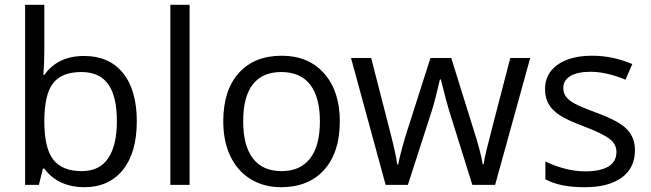

<svg xmlns="http://www.w3.org/2000/svg" viewBox="-20 -780 2745 810"><path d="M335 -543.9Q440.4 -543.9 498.8 -471.9Q557.1 -399.9 557.1 -268.1Q557.1 -136.2 498.3 -63.2Q439.5 9.8 335 9.8Q282.7 9.8 239.5 -9.5Q196.3 -28.8 167 -68.8H161.1L144 0H85.9V-759.8H167V-575.2Q167 -513.2 163.1 -463.9H167Q223.6 -543.9 335 -543.9ZM323.2 -476.1Q240.2 -476.1 203.6 -428.5Q167 -380.9 167 -268.1Q167 -155.3 204.6 -106.7Q242.2 -58.1 325.2 -58.1Q399.9 -58.1 436.5 -112.5Q473.1 -167 473.1 -269Q473.1 -373.5 436.5 -424.8Q399.9 -476.1 323.2 -476.1Z M779.8 0H698.7V-759.8H779.8Z M1413.6 -268.1Q1413.6 -137.2 1347.7 -63.7Q1281.7 9.8 1165.5 9.8Q1093.8 9.8 1038.1 -23.9Q982.4 -57.6 952.1 -120.6Q921.9 -183.6 921.9 -268.1Q921.9 -398.9 987.3 -471.9Q1052.7 -544.9 1168.9 -544.9Q1281.2 -544.9 1347.4 -470.2Q1413.6 -395.5 1413.6 -268.1ZM1005.9 -268.1Q1005.9 -165.5 1046.9 -111.8Q1087.9 -58.1 1167.5 -58.1Q1247.1 -58.1 1288.3 -111.6Q1329.6 -165 1329.6 -268.1Q1329.6 -370.1 1288.3 -423.1Q1247.1 -476.1 1166.5 -476.1Q1086.9 -476.1 1046.4 -423.8Q1005.9 -371.6 1005.9 -268.1Z M1972.7 0 1874.5 -314Q1865.2 -342.8 1839.8 -444.8H1835.9Q1816.4 -359.4 1801.8 -313L1700.7 0H1606.9L1460.9 -535.2H1545.9Q1597.7 -333.5 1624.8 -228Q1651.9 -122.6 1655.8 -85.9H1659.7Q1665 -113.8 1677 -158Q1689 -202.1 1697.8 -228L1795.9 -535.2H1883.8L1979.5 -228Q2006.8 -144 2016.6 -86.9H2020.5Q2022.5 -104.5 2031 -141.1Q2039.6 -177.7 2132.8 -535.2H2216.8L2068.8 0Z M2658.7 -146Q2658.7 -71.3 2603 -30.8Q2547.4 9.8 2446.8 9.8Q2340.3 9.8 2280.8 -23.9V-99.1Q2319.3 -79.6 2363.5 -68.4Q2407.7 -57.1 2448.7 -57.1Q2512.2 -57.1 2546.4 -77.4Q2580.6 -97.7 2580.6 -139.2Q2580.6 -170.4 2553.5 -192.6Q2526.4 -214.8 2447.8 -245.1Q2373 -272.9 2341.6 -293.7Q2310.1 -314.5 2294.7 -340.8Q2279.3 -367.2 2279.3 -403.8Q2279.3 -469.2 2332.5 -507.1Q2385.7 -544.9 2478.5 -544.9Q2564.9 -544.9 2647.5 -509.8L2618.7 -443.8Q2538.1 -477.1 2472.7 -477.1Q2415 -477.1 2385.7 -459Q2356.4 -440.9 2356.4 -409.2Q2356.4 -387.7 2367.4 -372.6Q2378.4 -357.4 2402.8 -343.8Q2427.2 -330.1 2496.6 -304.2Q2591.8 -269.5 2625.2 -234.4Q2658.7 -199.2 2658.7 -146Z"/></svg>

Font: f0_46894 
Style: Regular
Weight: 400
Foundry: Ascender Corporation
Version: Version 1.10